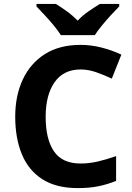

<svg xmlns="http://www.w3.org/2000/svg" viewBox="-20 -954 677 984"><path d="M393 -598Q306 -598 260 -533Q214 -468 214 -355Q214 -241 256.5 -178.5Q299 -116 393 -116Q436 -116 480 -126Q524 -136 575 -154V-27Q528 -8 482 1Q436 10 379 10Q268 10 197 -35.5Q126 -81 92 -163.5Q58 -246 58 -356Q58 -464 97 -547Q136 -630 210.5 -677Q285 -724 393 -724Q446 -724 499.5 -710.5Q553 -697 602 -674L553 -551Q513 -570 472.5 -584Q432 -598 393 -598ZM292 -774Q278 -796 255.5 -823.5Q233 -851 209 -876.5Q185 -902 167 -921V-934H266Q292 -918 322 -896.5Q352 -875 378 -848Q403 -875 434.5 -896.5Q466 -918 492 -934H591V-921Q573 -903 549 -877Q525 -851 502.5 -823.5Q480 -796 466 -774Z"/></svg>

Font: Noto Sans
Style: Bold
Weight: 700
Designer: Monotype Design Team
Foundry: Monotype Imaging Inc.
Version: Version 2.000;GOOG;noto-source:20170915:90ef993387c0; ttfaut